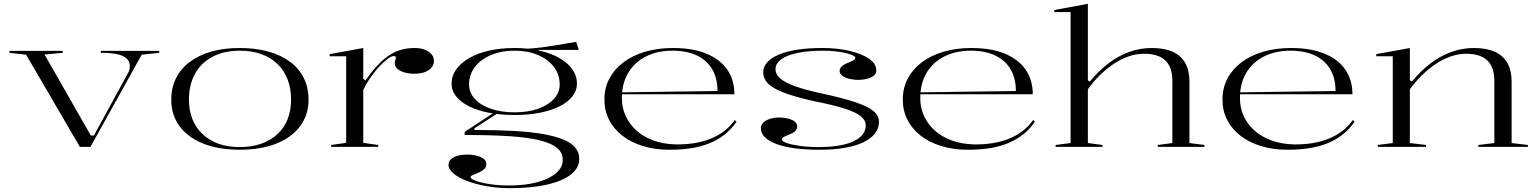

<svg xmlns="http://www.w3.org/2000/svg" viewBox="-20 -765 8016 1000"><path d="M396 0 116 -480 29 -490V-500H307V-490L212 -481L453 -59H469L647 -385Q652 -392 654 -402Q656 -412 656 -422Q656 -438 648 -450Q640 -462 622.5 -471.5Q605 -481 576 -485.5Q547 -490 505 -490V-500H809V-490L718 -480L451 0Z M1228 -515Q1311 -515 1377.5 -496.5Q1444 -478 1491 -443Q1538 -408 1562.5 -358Q1587 -308 1587 -246Q1587 -186 1562 -138Q1537 -90 1490 -55.5Q1443 -21 1377 -3Q1311 15 1228 15Q1146 15 1080.5 -3Q1015 -21 968 -55.5Q921 -90 896.5 -138Q872 -186 872 -246Q872 -308 897 -358Q922 -408 969 -443Q1016 -478 1081.5 -496.5Q1147 -515 1228 -515ZM1230 -501Q1147 -501 1087 -469.5Q1027 -438 995.5 -380.5Q964 -323 964 -246Q964 -190 982 -145Q1000 -100 1034.5 -67Q1069 -34 1117.5 -16.5Q1166 1 1228 1Q1291 1 1340.5 -16.5Q1390 -34 1425 -66.5Q1460 -99 1478 -144.5Q1496 -190 1496 -246Q1496 -304 1478 -351Q1460 -398 1425.5 -431.5Q1391 -465 1341.5 -483Q1292 -501 1230 -501Z M1705 0V-10L1783 -21V-472H1697V-483L1872 -515V-354L1884 -346Q1909 -383 1934 -411.5Q1959 -440 1984 -460Q2019 -489 2057 -502Q2095 -515 2139 -515Q2169 -515 2191.5 -506.5Q2214 -498 2227 -483Q2240 -468 2240 -447Q2240 -428 2228 -413.5Q2216 -399 2193.5 -390Q2171 -381 2140 -381Q2109 -381 2085.5 -388Q2062 -395 2049 -407.5Q2036 -420 2036 -437Q2036 -443 2037.5 -448Q2039 -453 2040.5 -457.5Q2042 -462 2042 -465Q2042 -473 2031 -473Q2017 -473 1995 -455.5Q1973 -438 1946 -408Q1924 -383 1904.5 -354Q1885 -325 1872 -296V-21L1950 -10V0Z M2636 215Q2574 215 2516.5 205Q2459 195 2414 178Q2369 161 2342.5 139Q2316 117 2316 94Q2316 76 2329 64Q2342 52 2364.5 46Q2387 40 2413 40Q2455 40 2484 53Q2513 66 2513 90Q2513 104 2504.5 113Q2496 122 2484 128.5Q2472 135 2460 139.5Q2448 144 2439.5 148Q2431 152 2431 157Q2431 167 2458.5 177Q2486 187 2531.5 194Q2577 201 2631 201Q2716 201 2778.5 184Q2841 167 2876 137Q2911 107 2911 67Q2911 31 2882.5 6.5Q2854 -18 2793.5 -33.5Q2733 -49 2636 -55.5Q2539 -62 2400 -62V-78L2558 -182L2572 -175L2450 -96L2452 -88Q2568 -88 2657 -83Q2746 -78 2810.5 -66.5Q2875 -55 2916 -37.5Q2957 -20 2977 5Q2997 30 2997 62Q2997 110 2953.5 144Q2910 178 2829.5 196.5Q2749 215 2636 215ZM2659 -166Q2588 -166 2528 -177.5Q2468 -189 2424.5 -210.5Q2381 -232 2356.5 -262Q2332 -292 2332 -329Q2332 -370 2356.5 -404Q2381 -438 2424.5 -463Q2468 -488 2528 -501.5Q2588 -515 2660 -515Q2730 -515 2789.5 -501.5Q2849 -488 2893 -463Q2937 -438 2961 -404Q2985 -370 2985 -329Q2985 -294 2962 -264Q2939 -234 2896 -212Q2853 -190 2793 -178Q2733 -166 2659 -166ZM2660 -180Q2730 -180 2782.5 -198.5Q2835 -217 2865 -250Q2895 -283 2895 -325Q2895 -376 2865.5 -415.5Q2836 -455 2783 -478Q2730 -501 2660 -501Q2590 -501 2536.5 -478Q2483 -455 2453 -415.5Q2423 -376 2423 -325Q2423 -283 2453 -250Q2483 -217 2536.5 -198.5Q2590 -180 2660 -180ZM2784 -491 2704 -511Q2733 -511 2763 -514Q2793 -517 2822.5 -521Q2852 -525 2880 -530Q2908 -535 2933 -539Q2958 -543 2981 -547L2994 -505H2784Z M3485 -515Q3588 -515 3659.5 -485.5Q3731 -456 3768 -402Q3805 -348 3805 -274H3218V-284L3717 -291Q3717 -357 3689.5 -404Q3662 -451 3609.5 -476Q3557 -501 3482 -501Q3405 -501 3345.5 -471.5Q3286 -442 3252.5 -386.5Q3219 -331 3219 -254Q3219 -203 3239 -160Q3259 -117 3295.5 -84.5Q3332 -52 3383 -33.5Q3434 -15 3496 -13Q3547 -12 3593 -19Q3639 -26 3678.5 -41.5Q3718 -57 3750.5 -81.5Q3783 -106 3807 -140L3816 -131Q3790 -93 3755.5 -65.5Q3721 -38 3678 -20Q3635 -2 3582.5 6.5Q3530 15 3468 15Q3391 15 3328 -4.5Q3265 -24 3220.5 -59Q3176 -94 3152 -141.5Q3128 -189 3128 -246Q3128 -307 3154 -356Q3180 -405 3227 -440.5Q3274 -476 3340 -495.5Q3406 -515 3485 -515Z M4248 15Q4177 15 4120.5 7.5Q4064 0 4024 -15Q3984 -30 3963.5 -50.5Q3943 -71 3943 -97Q3943 -115 3956.5 -127.5Q3970 -140 3992 -146.5Q4014 -153 4039 -153Q4063 -153 4084.5 -147.5Q4106 -142 4119 -132Q4132 -122 4132 -107Q4132 -94 4123 -84Q4114 -74 4097 -67Q4071 -57 4061.5 -51Q4052 -45 4052 -38Q4052 -29 4077.5 -20Q4103 -11 4147 -5Q4191 1 4246 1Q4321 1 4375.5 -12Q4430 -25 4459.5 -50.5Q4489 -76 4489 -112Q4489 -138 4464 -159Q4439 -180 4380.5 -199Q4322 -218 4220 -238Q4121 -260 4062.5 -282.5Q4004 -305 3979.5 -330.5Q3955 -356 3955 -387Q3955 -446 4036.5 -480.5Q4118 -515 4262 -515Q4341 -515 4405 -500Q4469 -485 4506.5 -459Q4544 -433 4544 -398Q4544 -381 4530.5 -370.5Q4517 -360 4496 -354.5Q4475 -349 4451 -349Q4433 -349 4415.5 -352Q4398 -355 4384 -360.5Q4370 -366 4361.5 -375.5Q4353 -385 4353 -396Q4353 -421 4397 -438Q4419 -447 4427 -452.5Q4435 -458 4435 -464Q4435 -470 4420.5 -477Q4406 -484 4381.5 -489.5Q4357 -495 4327.5 -498Q4298 -501 4267 -501Q4190 -501 4134.5 -489.5Q4079 -478 4049 -456Q4019 -434 4019 -404Q4019 -378 4043.5 -356.5Q4068 -335 4122 -315.5Q4176 -296 4261 -278Q4372 -254 4437 -232Q4502 -210 4530 -186Q4558 -162 4558 -130Q4558 -96 4536.5 -69Q4515 -42 4474.5 -23Q4434 -4 4377 5.5Q4320 15 4248 15Z M5039 -515Q5142 -515 5213.5 -485.5Q5285 -456 5322 -402Q5359 -348 5359 -274H4772V-284L5271 -291Q5271 -357 5243.5 -404Q5216 -451 5163.5 -476Q5111 -501 5036 -501Q4959 -501 4899.5 -471.5Q4840 -442 4806.5 -386.5Q4773 -331 4773 -254Q4773 -203 4793 -160Q4813 -117 4849.5 -84.5Q4886 -52 4937 -33.5Q4988 -15 5050 -13Q5101 -12 5147 -19Q5193 -26 5232.5 -41.5Q5272 -57 5304.5 -81.5Q5337 -106 5361 -140L5370 -131Q5344 -93 5309.5 -65.5Q5275 -38 5232 -20Q5189 -2 5136.5 6.5Q5084 15 5022 15Q4945 15 4882 -4.5Q4819 -24 4774.5 -59Q4730 -94 4706 -141.5Q4682 -189 4682 -246Q4682 -307 4708 -356Q4734 -405 4781 -440.5Q4828 -476 4894 -495.5Q4960 -515 5039 -515Z M6253 -10V0H6010V-10L6086 -20V-344Q6086 -415 6049.5 -450Q6013 -485 5939 -485Q5896 -485 5854.5 -470Q5813 -455 5775 -428.5Q5737 -402 5704 -369Q5671 -336 5646 -300V-20L5722 -10V0H5478V-10L5556 -20V-702H5471V-713L5646 -745V-347L5656 -340Q5701 -395 5752.5 -434.5Q5804 -474 5861 -494.5Q5918 -515 5978 -515Q6027 -515 6064.5 -504Q6102 -493 6126.5 -470.5Q6151 -448 6163 -415.5Q6175 -383 6175 -338V-20Z M6704 -515Q6807 -515 6878.5 -485.5Q6950 -456 6987 -402Q7024 -348 7024 -274H6437V-284L6936 -291Q6936 -357 6908.5 -404Q6881 -451 6828.5 -476Q6776 -501 6701 -501Q6624 -501 6564.5 -471.5Q6505 -442 6471.5 -386.5Q6438 -331 6438 -254Q6438 -203 6458 -160Q6478 -117 6514.5 -84.5Q6551 -52 6602 -33.5Q6653 -15 6715 -13Q6766 -12 6812 -19Q6858 -26 6897.5 -41.5Q6937 -57 6969.5 -81.5Q7002 -106 7026 -140L7035 -131Q7009 -93 6974.5 -65.5Q6940 -38 6897 -20Q6854 -2 6801.5 6.5Q6749 15 6687 15Q6610 15 6547 -4.5Q6484 -24 6439.5 -59Q6395 -94 6371 -141.5Q6347 -189 6347 -246Q6347 -307 6373 -356Q6399 -405 6446 -440.5Q6493 -476 6559 -495.5Q6625 -515 6704 -515Z M7938 -10V0H7680V-10L7763 -20V-344Q7763 -415 7726.5 -450Q7690 -485 7616 -485Q7577 -485 7537 -471.5Q7497 -458 7459 -432.5Q7421 -407 7386.5 -373.5Q7352 -340 7323 -300V-20L7407 -10V0H7156V-10L7234 -20V-472H7148V-483L7323 -515V-347L7334 -340Q7379 -396 7431 -435Q7483 -474 7539.5 -494.5Q7596 -515 7655 -515Q7705 -515 7742 -504Q7779 -493 7804 -470.5Q7829 -448 7841 -415.5Q7853 -383 7853 -338V-20Z"/></svg>

Font: Kalnia SemiExpanded Light
Style: Regular
Weight: 300
Width: 6
Designer: Frida Medrano
Foundry: Frida Medrano
Version: Version 1.105